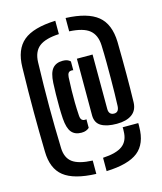

<svg xmlns="http://www.w3.org/2000/svg" viewBox="-128 -834 902 1070"><g transform="rotate(-15 323.0 -299.0)"><path d="M293.5 142.5Q166 138 108.2 92.2Q50.5 46.5 49 -51.5Q47.5 -112.5 46.8 -168.2Q46 -224 46 -280.8Q46 -337.5 46.5 -400.2Q47 -463 49 -538Q51 -640.5 108 -688.2Q165 -736 293.5 -741V-664Q215 -660 179 -631.8Q143 -603.5 141 -542.5Q139 -471.5 138 -409Q137 -346.5 137 -287.8Q137 -229 138 -170Q139 -111 141 -46.5Q143 9.5 178.2 35.8Q213.5 62 293.5 65.5ZM353 142.5V65.5Q430.5 61.5 466.2 34.8Q502 8 502.5 -48Q503 -53.5 503 -60Q503 -66.5 502.5 -70.5H592.5Q592.5 -68.5 592.8 -61.8Q593 -55 592.5 -49Q592 48.5 535.8 93.2Q479.5 138 353 142.5ZM273.5 -100.5Q236 -100.5 216.5 -124.2Q197 -148 193 -203.5Q191 -234 190.5 -270.8Q190 -307.5 190.8 -344Q191.5 -380.5 193 -409.5Q196 -466.5 216.2 -490.8Q236.5 -515 275 -515Q290 -515 300.5 -511.2Q311 -507.5 319 -499.5V-448.5Q317 -449.5 315 -449.8Q313 -450 311 -450Q296.5 -450 290.8 -441.8Q285 -433.5 284 -417.5Q282 -376 281.2 -341.2Q280.5 -306.5 281 -272.2Q281.5 -238 284 -198Q285 -179.5 291.8 -172.2Q298.5 -165 311 -165Q313 -165 315 -165.2Q317 -165.5 319 -166V-116.5Q311 -109 300.2 -104.8Q289.5 -100.5 273.5 -100.5ZM477 -97.5Q419.5 -97.5 387.5 -116.2Q355.5 -135 355 -178V-505.5H445.5L446 -191Q446 -174 454 -165.2Q462 -156.5 477 -156.5Q490.5 -156.5 497.8 -165.2Q505 -174 506 -191.5Q507.5 -225 508.2 -264.8Q509 -304.5 509.2 -349Q509.5 -393.5 509.2 -442.2Q509 -491 507 -542.5Q504.5 -602 469.2 -631Q434 -660 353 -664V-741Q478.5 -736 536.8 -688.5Q595 -641 598 -537.5Q599 -485.5 599.2 -440Q599.5 -394.5 599.5 -352.5Q599.5 -310.5 599 -270.2Q598.5 -230 597.5 -189Q596 -143 564.2 -120.2Q532.5 -97.5 477 -97.5Z"/></g></svg>

Font: Big Shoulders Stencil Text Thin
Style: Bold
Weight: 700
Version: Version 2.001